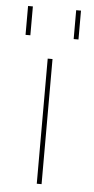

<svg xmlns="http://www.w3.org/2000/svg" viewBox="-53 -763 388 795"><g transform="rotate(5 141.0 -365.0)"><path d="M231 -610V-730H251V-610ZM31 -610V-730H51V-610ZM131 0V-520H151V0Z"/></g></svg>

Font: Mplus 1p Thin
Style: Regular
Weight: 250
Version: Version 1.061